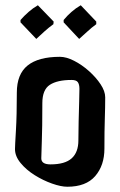

<svg xmlns="http://www.w3.org/2000/svg" viewBox="-20 -715 457 730"><path d="M236 -5Q212 -5 178 -17Q144 -29 112 -49Q80 -69 58.5 -95Q37 -121 37 -148Q37 -160 40.5 -218Q44 -276 44 -363Q44 -433 85 -466Q126 -499 208 -499Q232 -499 261.5 -484Q291 -469 318 -445Q345 -421 362.5 -394.5Q380 -368 380 -345Q380 -307 378.5 -263Q377 -219 377 -150Q377 -86 342 -45.5Q307 -5 236 -5ZM172 -90Q227 -90 252.5 -113Q278 -136 278 -181Q278 -213 279 -253.5Q280 -294 281 -328.5Q282 -363 282 -377Q282 -394 276 -402.5Q270 -411 252 -411Q198 -411 169.5 -392.5Q141 -374 141 -323Q141 -227 139 -178.5Q137 -130 137 -113Q137 -90 172 -90ZM118 -567 58 -630V-639Q72 -655 88.5 -669.5Q105 -684 124 -695L184 -633L183 -623Q165 -610 149 -595.5Q133 -581 118 -567ZM281 -567 222 -630V-639Q235 -655 251.5 -669.5Q268 -684 287 -695L346 -633V-623Q328 -610 312 -595Q296 -580 281 -567Z"/></svg>

Font: Jaini Purva
Style: Regular
Weight: 400
Designer: Maithili Shingre, Girish Dalvi (Devanagari), Taresh Vohra (Latin)
Foundry: Ek Type
Version: Version 2.000; ttfautohint (v1.8.4.7-5d5b)